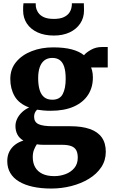

<svg xmlns="http://www.w3.org/2000/svg" viewBox="-20 -848 673 1137"><path d="M283.5 268.5Q223 268.5 175 258Q127 247.5 93 227.2Q59 207 41 176.5Q23 146 23 106Q23 74.5 35.2 50.2Q47.5 26 69.2 9.2Q91 -7.5 118.5 -15.5Q93.5 -30.5 82.5 -52.5Q71.5 -74.5 71.5 -102Q71.5 -123.5 81.5 -144.5Q91.5 -165.5 109.8 -183Q128 -200.5 152.5 -211.5Q92 -234 66.5 -278.5Q41 -323 41 -380.5Q41 -439.5 75.8 -481.2Q110.5 -523 168 -545.2Q225.5 -567.5 294.5 -567.5Q359 -567.5 404 -555.8Q449 -544 477.5 -521Q489.5 -536.5 518.5 -553Q547.5 -569.5 582.5 -569.5H618V-448.5H519.5Q523 -440.5 525.2 -431Q527.5 -421.5 528.8 -411.5Q530 -401.5 530 -390.5Q530.5 -331 501.5 -286.2Q472.5 -241.5 416.8 -216.8Q361 -192 280.5 -192Q258 -192 237.5 -193.8Q217 -195.5 199.5 -198.5Q190.5 -189.5 186.2 -179.5Q182 -169.5 182 -156.5Q182 -126 207.2 -113.2Q232.5 -100.5 293.5 -100.5H396.5Q465.5 -100.5 512.2 -84Q559 -67.5 582.8 -34Q606.5 -0.5 606.5 51Q606.5 102 579.5 142.5Q552.5 183 506.2 211Q460 239 402.2 253.8Q344.5 268.5 283.5 268.5ZM302 195Q336 195 367.8 183.2Q399.5 171.5 420 147.2Q440.5 123 440.5 85.5Q440.5 58.5 431.5 41.8Q422.5 25 401.8 17.2Q381 9.5 346.5 9.5H238Q227.5 9.5 217.2 8.8Q207 8 198 6.5Q189 20 181.5 38.5Q174 57 174 82.5Q174 117 188.2 142.2Q202.5 167.5 230.8 181.2Q259 195 302 195ZM290 -257.5Q334 -257.5 351.5 -291Q369 -324.5 369 -381Q369 -424 360.5 -451.2Q352 -478.5 334.5 -491.8Q317 -505 290 -505Q262 -505 243.5 -491Q225 -477 215.5 -450.5Q206 -424 206 -385Q206 -345 214.5 -316.2Q223 -287.5 241.5 -272.5Q260 -257.5 290 -257.5ZM299 -637.5Q243.5 -637.5 202.5 -656.2Q161.5 -675 139.2 -708.5Q117 -742 117 -785Q117 -795.5 117.2 -808.5Q117.5 -821.5 119 -828.5H191.5Q191.5 -824 191.8 -818.8Q192 -813.5 192.5 -808Q195.5 -789.5 206.5 -773Q217.5 -756.5 239.8 -746.2Q262 -736 299 -736Q335 -736 357.2 -746.2Q379.5 -756.5 390.5 -772.8Q401.5 -789 404 -807.5Q405 -813 405.5 -818.5Q406 -824 405.5 -828.5H476.5Q476.5 -821.5 477 -808.8Q477.5 -796 477.5 -786Q477.5 -742.5 455 -708.8Q432.5 -675 392.2 -656.2Q352 -637.5 299 -637.5Z"/></svg>

Font: Merriweather 24pt Black
Style: Regular
Weight: 900
Designer: Eben Sorkin
Foundry: Eben Sorkin
Version: Version 2.100